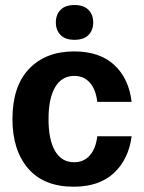

<svg xmlns="http://www.w3.org/2000/svg" viewBox="-20 -712 557 745"><path d="M265.8 12.5Q150 12.5 89.2 -58.3Q28.3 -129.2 28.3 -250Q28.3 -377.5 92.9 -445Q157.5 -512.5 267.5 -512.5Q366.7 -512.5 423.3 -460Q480 -407.5 490.8 -316.7H357.5Q351.7 -365.8 328.3 -391.7Q305 -417.5 268.3 -417.5Q220 -417.5 194.2 -374.2Q168.3 -330.8 168.3 -250Q168.3 -169.2 193.8 -125.8Q219.2 -82.5 267.5 -82.5Q305 -82.5 328.3 -108.8Q351.7 -135 357.5 -183.3H490.8Q479.2 -94.2 422.1 -40.8Q365 12.5 265.8 12.5ZM269.2 -557.5Q233.3 -557.5 215 -576.2Q196.7 -595 196.7 -625Q196.7 -655 215 -673.8Q233.3 -692.5 269.2 -692.5Q305 -692.5 323.3 -673.8Q341.7 -655 341.7 -625Q341.7 -595 323.3 -576.2Q305 -557.5 269.2 -557.5Z"/></svg>

Font: Familjen Grotesk Variable
Style: Regular
Weight: 400
Designer: Anders Wikstroem, Jonas Baeckman, Matilda Gysing, Kristian Moeller
Foundry: Familjen STHLM AB
Version: Version 2.000